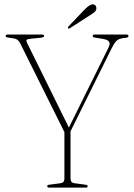

<svg xmlns="http://www.w3.org/2000/svg" viewBox="-20 -858 611 878"><path d="M381 -6.5Q381 0 372 0H204.5Q196 0 196 -6.5Q196 -12.5 206 -13.5L256 -20Q274.5 -22 274.5 -41V-254L72 -660.5Q62.5 -679.5 44.5 -682L18.5 -686Q10.5 -687 8.2 -689Q6 -691 6 -694Q6 -700 15.5 -700H171Q182 -700 182 -694Q182 -687.5 167 -685.5L121 -681Q105 -679 101.8 -676Q98.5 -673 104 -661.5L295 -274.5L476 -640Q485 -658 479 -667.2Q473 -676.5 449 -680.5L414.5 -686Q404 -687.5 404 -693.5Q404 -700 412.5 -700H558.5Q567.5 -700 567.5 -693.5Q567.5 -691 565.2 -688.5Q563 -686 555 -685L544.5 -684Q522.5 -681 512.2 -670.8Q502 -660.5 492 -640L302.5 -257.5V-41.5Q302.5 -22 321 -20L370 -13.5Q381 -12 381 -6.5ZM367.5 -815Q392.5 -840.5 407.5 -838Q415 -836.5 418.5 -829.8Q422 -823 420.5 -816.5Q418 -807 410.5 -801.2Q403 -795.5 392 -788.5L298.5 -728.5Q294 -725.5 291.5 -729Q288.5 -732 293.5 -737.5Z"/></svg>

Font: Fraunces 144pt S050 Thin
Style: Regular
Weight: 100
Version: Version 1.000; ttfautohint (v1.8.3)